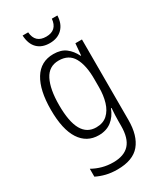

<svg xmlns="http://www.w3.org/2000/svg" viewBox="-237 -813 963 1138"><g transform="rotate(-30 244.5 -243.5)"><path d="M225 -542Q277 -542 309 -517.5Q341 -493 361 -452H364L371 -532H416V19Q416 126 368 183.5Q320 241 214 241Q172 241 137.5 232.5Q103 224 73 209V155Q105 173 140 182.5Q175 192 214 192Q288 192 324.5 152Q361 112 361 27V-4Q361 -24 362 -46Q363 -68 365 -93H361Q343 -45 307.5 -17.5Q272 10 220 10Q138 10 93 -59Q48 -128 48 -263Q48 -396 93 -469Q138 -542 225 -542ZM233 -493Q166 -493 135 -432Q104 -371 104 -263Q104 -149 135.5 -93.5Q167 -38 230 -38Q277 -38 306 -64.5Q335 -91 348.5 -136Q362 -181 362 -237V-294Q362 -387 332 -440Q302 -493 233 -493ZM361 -728Q359 -672 327 -640Q295 -608 241 -608Q188 -608 157 -638.5Q126 -669 123 -728H161Q167 -652 242 -652Q316 -652 323 -728Z"/></g></svg>

Font: Noto Sans Myanmar UI Condensed Light
Style: Regular
Weight: 300
Width: 3
Designer: Monotype Design Team
Foundry: Monotype Imaging Inc.
Version: Version 2.103; ttfautohint (v1.8.4.7-5d5b)